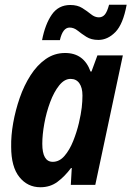

<svg xmlns="http://www.w3.org/2000/svg" viewBox="-20 -778 553 808"><path d="M150 10Q96 10 61.5 -33Q27 -76 27 -160Q26 -207 35.5 -260.5Q45 -314 63 -366Q81 -418 108.5 -461Q136 -504 172.5 -529.5Q209 -555 254 -555Q333 -555 361 -477H365L390 -545H497L381 0H278L282 -71H279Q252 -35 221.5 -12.5Q191 10 150 10ZM202 -97Q230 -97 251.5 -122Q273 -147 288 -184.5Q303 -222 312 -260Q321 -299 324 -325.5Q327 -352 327 -376Q327 -409 314 -427.5Q301 -446 277 -446Q251 -446 229 -418.5Q207 -391 191 -348Q175 -305 166.5 -258Q158 -211 158 -173Q158 -97 202 -97ZM157 -609Q170 -676 198 -716.5Q226 -757 276 -757Q306 -757 326.5 -744Q347 -731 363 -718Q379 -705 396 -705Q411 -705 421 -716.5Q431 -728 439 -758H513Q498 -676 465.5 -643Q433 -610 394 -610Q364 -610 343.5 -623Q323 -636 307 -649Q291 -662 273 -662Q244 -662 232 -609Z"/></svg>

Font: Noto Sans Condensed
Style: Bold Italic
Weight: 700
Width: 3
Italic angle: -12°
Designer: Monotype Design Team
Foundry: Monotype Imaging Inc.
Version: Version 2.013; ttfautohint (v1.8.4.7-5d5b)